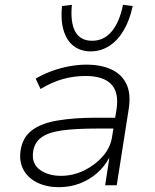

<svg xmlns="http://www.w3.org/2000/svg" viewBox="-20 -768 643 796"><path d="M224 8Q174 8 135.5 -10.5Q97 -29 78 -63Q59 -97 65 -141Q72 -196 110 -226Q148 -256 216.5 -268Q285 -280 381 -280H470L462 -235H379Q292 -235 235.5 -227Q179 -219 150.5 -197.5Q122 -176 117 -137Q111 -89 145.5 -64Q180 -39 233 -39Q283 -39 329 -61.5Q375 -84 407 -121Q439 -158 445 -203L463 -314Q474 -385 441 -419Q408 -453 335 -453Q287 -453 241.5 -440.5Q196 -428 148 -399L128 -442Q158 -460 193.5 -473Q229 -486 266 -493Q303 -500 338 -500Q399 -500 442 -480Q485 -460 504.5 -419Q524 -378 513 -312L464 0H416L433 -111H431Q413 -77 382 -50Q351 -23 311 -7.5Q271 8 224 8ZM356 -555Q314 -555 285 -577.5Q256 -600 243.5 -642.5Q231 -685 237 -743L278 -748Q271 -675 292 -637Q313 -599 362 -599Q410 -599 442.5 -637Q475 -675 490 -748L530 -743Q518 -685 493 -642.5Q468 -600 433 -577.5Q398 -555 356 -555Z"/></svg>

Font: Nunito Sans 7pt ExtraLight
Style: Italic
Weight: 250
Italic angle: -9°
Designer: Vernon Adams
Foundry: Vernon Adams
Version: Version 3.101;gftools[0.9.27]